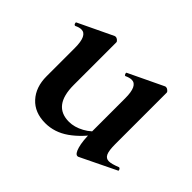

<svg xmlns="http://www.w3.org/2000/svg" viewBox="-99 -542 704 704"><g transform="rotate(45 253.0 -190.5)"><path d="M74 -113V-260Q74 -325 43 -325Q32 -325 18 -318H17Q13 -318 11 -323.5Q9 -329 12 -330L146 -394L151 -395Q156 -395 161.5 -390.5Q167 -386 167 -382V-161Q167 -53 250 -53Q278 -53 307.5 -69Q337 -85 354 -111L360 -99Q324 -47 282 -17.5Q240 12 192 12Q137 12 105.5 -22.5Q74 -57 74 -113ZM456 -54Q470 -54 497 -65H499Q502 -65 504.5 -60Q507 -55 504 -54L366 13Q364 14 361 14Q350 14 342.5 -12Q335 -38 335 -82V-260Q335 -325 304 -325Q293 -325 278 -318H277Q274 -318 272 -323.5Q270 -329 273 -330L407 -394Q409 -395 412 -395Q417 -395 422.5 -390.5Q428 -386 428 -382V-116Q428 -82 434.5 -68Q441 -54 456 -54Z"/></g></svg>

Font: Cormorant Infant
Style: Bold
Weight: 700
Designer: Christian Thalmann (Catharsis Fonts)
Foundry: Catharsis Fonts
Version: Version 4.000